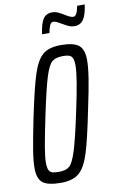

<svg xmlns="http://www.w3.org/2000/svg" viewBox="-97 -935 617 996"><g transform="rotate(-10 211.5 -437.0)"><path d="M19 -91Q19 -129 28.5 -186.5Q38 -244 58 -343Q91 -502 113.5 -571.5Q136 -641 168.5 -668.5Q201 -696 264 -696Q330 -696 357.5 -674.5Q385 -653 385 -596Q385 -557 375.5 -497.5Q366 -438 346 -345Q314 -186 292 -117Q270 -48 237 -20Q204 8 141 8Q74 8 46.5 -13Q19 -34 19 -91ZM283 -344Q321 -520 321 -578Q321 -605 315 -617.5Q309 -630 297.5 -634Q286 -638 265 -638Q227 -638 207.5 -622Q188 -606 169.5 -546.5Q151 -487 121 -344Q100 -243 91 -190Q82 -137 82 -109Q82 -82 88 -69.5Q94 -57 106 -53.5Q118 -50 141 -50Q178 -50 196.5 -66Q215 -82 234 -142Q253 -202 283 -344ZM250 -871Q264 -871 277 -865.5Q290 -860 310 -848Q339 -829 354 -829Q374 -829 383 -882H423Q416 -829 399.5 -804.5Q383 -780 351 -780Q337 -780 324 -785.5Q311 -791 292 -802Q281 -809 268 -815.5Q255 -822 246 -822Q235 -822 228.5 -808.5Q222 -795 217 -768H178Q186 -824 201.5 -847.5Q217 -871 250 -871Z"/></g></svg>

Font: Saira Ultra Condensed
Style: Italic
Weight: 400
Width: 1
Italic angle: -12°
Designer: Hector Gatti with collaboration of the Omnibus-Type team
Foundry: Omnibus-Type
Version: Version 1.001; ttfautohint (v1.8)